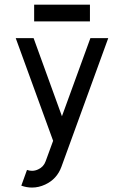

<svg xmlns="http://www.w3.org/2000/svg" viewBox="-20 -616 542 840"><path d="M120.1 204.6Q96.7 204.6 73.2 196.3L98.1 127.4Q109.4 131.3 120.1 131.3Q133.8 131.3 147 125Q170.9 114.3 179.7 89.4L212.4 0L48.8 -449.2H127L251 -107.4L375.5 -449.2H453.6L248.5 114.3Q229 167.5 177.7 191.4Q149.4 204.6 120.1 204.6ZM373.5 -522.5H129.4V-595.7H373.5Z"/></svg>

Font: Catrinity
Style: Regular
Weight: 400
Designer: Alexander Lange
Foundry: High-Logic / Made with FontCreator
Version: Version 2.090;May 20, 2024;FontCreator 15.0.0.2974 64-bit